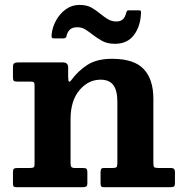

<svg xmlns="http://www.w3.org/2000/svg" viewBox="-20 -780 765 800"><path d="M459 -597.5Q427.5 -597.5 406.2 -609.2Q385 -621 367.5 -634.5Q351.5 -647 336.2 -656.8Q321 -666.5 302 -666.5Q280.5 -666.5 270 -655.5Q259.5 -644.5 256.5 -627Q253 -620 244 -620H205.5Q197 -620 195.8 -623.8Q194.5 -627.5 195 -635Q198 -667 213.8 -695.2Q229.5 -723.5 254.5 -741.5Q279.5 -759.5 310.5 -759.5Q342 -759.5 361.8 -748Q381.5 -736.5 398 -722.5Q412.5 -710.5 428.8 -700.5Q445 -690.5 465 -690.5Q498 -690.5 505.5 -726Q507.5 -731.5 509 -734.2Q510.5 -737 518 -737H558Q565 -737 566.5 -734.5Q568 -732 567.5 -726Q565.5 -670.5 538 -634Q510.5 -597.5 459 -597.5ZM106.5 -440H51.5Q40 -440 37 -443.8Q34 -447.5 34 -459V-501Q34 -512.5 39.2 -516.2Q44.5 -520 55 -520H242Q264 -520 264 -499V-460.5Q264 -441.5 267.8 -439.8Q271.5 -438 279 -448.5Q304.5 -483.5 343.5 -509.2Q382.5 -535 447 -535Q538.5 -535 578.8 -492.2Q619 -449.5 619 -369V-102Q619 -88 622.2 -84Q625.5 -80 640 -80H693.5Q709 -80 709 -63.5V-18.5Q709 -5 704.2 -2.5Q699.5 0 686.5 0H414.5Q403.5 0 401.2 -4Q399 -8 399 -19.5V-61.5Q399 -70.5 401.2 -75.2Q403.5 -80 413 -80H448.5Q461 -80 465 -83.2Q469 -86.5 469 -99.5V-355.5Q469 -403.5 452 -425.8Q435 -448 399 -448Q348 -448 311 -404.2Q274 -360.5 274 -283V-100Q274 -88.5 277.8 -84.2Q281.5 -80 293.5 -80H325Q336 -80 340 -77Q344 -74 344 -62.5V-17Q344 -5.5 339.2 -2.8Q334.5 0 324.5 0H49Q38.5 0 36.2 -3.8Q34 -7.5 34 -18.5V-61.5Q34 -73.5 37.8 -76.8Q41.5 -80 53 -80H103Q115.5 -80 119.8 -82.5Q124 -85 124 -97.5V-424.5Q124 -435 120.5 -437.5Q117 -440 106.5 -440Z"/></svg>

Font: Besley*
Style: Bold
Weight: 700
Designer: Owen Earl
Foundry: indestructible type*
Version: Version 2.000; ttfautohint (v1.8.3)